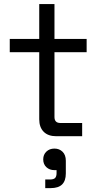

<svg xmlns="http://www.w3.org/2000/svg" viewBox="-20 -684 500 964"><path d="M392.5 0H263Q221.5 0 199.2 -22.6Q177 -45.2 177 -85V-422H29V-488.5H177V-663.5H253.5V-488.5H415V-422H253.5V-96.5Q253.5 -66.5 283 -66.5H392.5ZM234.2 260.5H207.2V217.2H230.5Q249 217.2 256.5 209.8Q264 202.2 264 185.2V170.2H253.2Q228.8 170.2 212.9 155.4Q197 140.5 197 116.2Q197 92.5 212.8 77.2Q228.5 62 253.5 62Q278 62 294.2 78Q310.5 94 310.5 123.2V186.8Q310.5 223.5 291.9 242Q273.2 260.5 234.2 260.5Z"/></svg>

Font: Space Grotesk Variable Light
Style: Regular
Weight: 300
Designer: Florian Karsten
Foundry: Florian Karsten
Version: Version 2.000